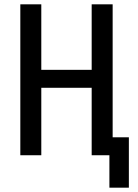

<svg xmlns="http://www.w3.org/2000/svg" viewBox="-20 -718 640 888"><path d="M486 150V0H404V-312H171V0H74V-698H171V-395H404V-698H501V-83H576V150Z"/></svg>

Font: IBM Plex Mono Text
Style: Regular
Weight: 450
Designer: Mike Abbink, Paul van der Laan, Pieter van Rosmalen
Foundry: Bold Monday
Version: Version 2.000